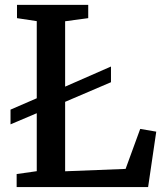

<svg xmlns="http://www.w3.org/2000/svg" viewBox="-20 -763 675 783"><path d="M129.9 -362.3V-676.8L49.3 -689V-743.2H339.8V-689L245.6 -676.3V-409.7L432.6 -491.7V-427.7L245.6 -347.7V-64.5L492.2 -74.2L551.8 -237.3L617.2 -226.1L584 0H47.9V-53.2L129.9 -64.9V-301.3L22.9 -255.9V-315.9Z"/></svg>

Font: Merriweather
Style: Regular
Weight: 400
Designer: Eben Sorkin
Foundry: Eben Sorkin
Version: Version 1.584; ttfautohint (v1.6)